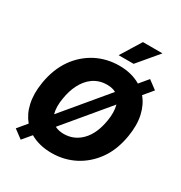

<svg xmlns="http://www.w3.org/2000/svg" viewBox="-223 -1114 1234 1309"><g transform="rotate(30 394.5 -459.5)"><path d="M63.9 -372.5Q83.1 -489 141.3 -571.4Q169.7 -611.5 205.1 -642.2Q240.4 -672.9 281.2 -694.1Q322.1 -715.2 367.7 -726Q413.4 -736.9 462.4 -736.9Q560 -736.9 631.4 -694.2L688.2 -762.4L755.7 -712L695.7 -639.9Q737.2 -590.9 753.7 -518.3Q770.2 -445.7 754.6 -351.9Q735.1 -234 677.2 -153.8Q648.8 -114.3 613.6 -83.8Q578.5 -53.3 537.8 -32.3Q497.2 -11.4 451.7 -0.5Q406.2 10.3 357.6 10.3Q259.6 10.3 187.9 -31.6L130.7 36.6L63.2 -13.8L123.2 -85.6Q102.6 -110.1 87.9 -140.4Q73.2 -170.8 65.2 -206.9Q57.2 -242.9 56.6 -284.3Q56.1 -325.6 63.9 -372.5ZM241.5 -227.3 524.9 -566.8Q496.8 -582.7 455.6 -582.7Q422.6 -582.7 395.1 -573.9Q367.5 -565 345.2 -549Q322.8 -533 305.2 -511.2Q287.6 -489.3 274.7 -463.8Q261.7 -438.2 253 -409.6Q244.3 -381 239.7 -351.9Q226.6 -278.8 241.5 -227.3ZM294.4 -159.4Q323.9 -143.8 364 -143.8Q446 -143.8 503.6 -203.5Q560.4 -262.4 578.8 -372.5Q590.9 -443.5 576.3 -497.2ZM519.9 -956.3H673.7L539.1 -796.2H421.2Z"/></g></svg>

Font: Inter P Extra Bold
Style: Italic
Weight: 800
Italic angle: 9.39999°
Designer: Rasmus Andersson
Foundry: rsms
Version: Version 3.018;git-588b23468